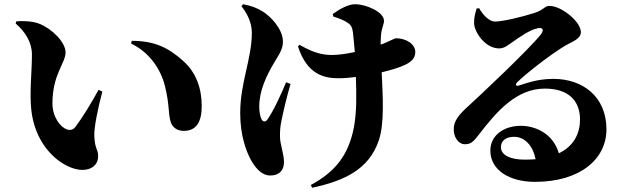

<svg xmlns="http://www.w3.org/2000/svg" viewBox="-20 -805 3040 908"><path d="M128 -285C144 -140 230 -48 312 -14C386 16 444 -11 444 -66C444 -103 428 -97 426 -166C425 -203 442 -289 464 -372L446 -380C408 -311 371 -251 336 -204C324 -189 309 -188 294 -194C267 -204 228 -250 228 -316C228 -454 290 -506 290 -557C290 -606 226 -668 168 -692C133 -706 85 -707 57 -704L54 -694C98 -656 131 -606 131 -547C131 -466 119 -368 128 -285ZM760 -398C783 -307 774 -268 788 -226C798 -197 825 -186 849 -186C909 -186 934 -229 934 -304C934 -386 908 -463 845 -518C779 -577 714 -612 603 -612L600 -599C686 -558 740 -479 760 -398Z M1333 -416C1309 -358 1274 -281 1244 -239C1235 -227 1224 -228 1217 -241C1209 -256 1206 -282 1206 -300C1206 -375 1238 -445 1281 -516C1305 -555 1318 -577 1318 -608C1318 -669 1258 -729 1222 -751C1194 -768 1168 -778 1129 -785L1122 -775C1143 -750 1171 -703 1171 -651C1171 -526 1116 -416 1116 -270C1116 -168 1142 -93 1168 -46C1194 0 1225 25 1257 25C1301 25 1323 1 1323 -39C1323 -78 1304 -122 1304 -161C1304 -193 1306 -207 1310 -229C1320 -279 1336 -347 1354 -408ZM1556 -727C1586 -717 1607 -710 1629 -694C1640 -686 1646 -675 1649 -652C1652 -626 1655 -593 1658 -559C1618 -550 1578 -545 1548 -545C1499 -545 1453 -560 1397 -593L1389 -586C1433 -449 1517 -435 1581 -435C1606 -435 1634 -437 1663 -441C1666 -356 1667 -276 1654 -205C1628 -66 1560 10 1450 70L1456 83C1609 50 1726 -4 1772 -143C1799 -223 1790 -356 1785 -463C1832 -474 1872 -487 1895 -498C1933 -516 1944 -536 1944 -559C1944 -597 1900 -624 1853 -624C1848 -624 1839 -619 1808 -605C1800 -601 1790 -597 1780 -594C1780 -610 1781 -627 1782 -640C1785 -674 1796 -689 1796 -707C1796 -748 1712 -785 1659 -785C1628 -785 1589 -764 1554 -739Z M2462 -50C2396 -50 2349 -70 2349 -109C2349 -139 2372 -158 2411 -158C2464 -158 2501 -113 2513 -52C2497 -51 2480 -50 2462 -50ZM2234 -765C2226 -738 2222 -722 2222 -696C2222 -657 2272 -576 2341 -576C2365 -576 2383 -592 2402 -605C2438 -630 2486 -665 2526 -672C2544 -675 2557 -666 2536 -640C2478 -568 2253 -356 2186 -295C2147 -259 2128 -232 2126 -200C2123 -156 2149 -124 2176 -123C2205 -122 2217 -132 2246 -170C2331 -281 2424 -386 2557 -386C2668 -386 2723 -329 2723 -240C2723 -175 2695 -115 2623 -80C2595 -176 2509 -210 2443 -210C2364 -210 2299 -166 2299 -93C2299 1 2391 55 2510 55C2725 55 2848 -54 2848 -193C2848 -349 2735 -432 2597 -432C2514 -432 2459 -407 2432 -400C2421 -397 2414 -404 2427 -417C2461 -451 2579 -545 2653 -589C2685 -608 2727 -620 2727 -653C2727 -703 2635 -777 2579 -777C2554 -777 2556 -760 2508 -744C2450 -725 2356 -703 2321 -703C2295 -703 2265 -732 2246 -766Z"/></svg>

Font: Noto Serif CJK JP Black
Style: Regular
Weight: 900
Designer: Ryoko NISHIZUKA 西塚涼子 (kana & ideographs); Frank Grießhammer (Latin, Greek & Cyrillic); Wenlong ZHANG 张文龙 (bopomofo); San
Foundry: Adobe Systems Incorporated
Version: Version 1.001;PS 1.001;hotconv 16.6.54;makeotf.lib2.5.65590